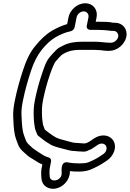

<svg xmlns="http://www.w3.org/2000/svg" viewBox="-20 -851 799 1182"><path d="M568.6 -594H482.6C441.6 -594 400.8 -588 367 -569.5C353.7 -562.9 340.4 -557 329.1 -546.3C315.3 -533.3 299.7 -515.6 289 -503.4C262.2 -473.2 251.5 -434 240.9 -403.7C221.8 -349.1 206.3 -292.2 194.5 -233C185.8 -189.3 186.8 -158.4 187.8 -125.9C188.1 -113.6 189.2 -101.8 190.7 -91.8L193.9 -68.1C196.3 -49.9 205.2 -36.2 208.6 -24.8C209.8 -20.9 212.1 -17.6 215.2 -15.2C232.5 -1.9 250.5 13.8 271.6 26.9L291.6 39.2C320.1 55 350.8 59.2 376.9 67.1C394.3 72.1 417.8 78.8 442.1 79C455.7 80.2 469.2 81.8 484 82C493.9 82.9 495.5 82.8 505.4 81.6C517.4 79.5 522.3 75.4 523.3 74.9C538.4 69.7 543.6 66.5 552.2 60.7L582.9 40.1C593.7 33.5 603.2 31.9 611.9 33.3C643 38.1 644.4 79.1 615.2 98.1L604.5 105.4C578.1 123.5 554.3 135.9 524.4 148.1C511.3 153.3 491.3 155 470.1 155C441.6 155 419.6 153 396 148.4C389.3 147.1 366.9 145.5 361.5 173L360.1 180C358.6 187.4 359.2 193.8 359.4 201.3L359.6 215.5C361.5 262.7 287.6 278.1 285.7 232.9L284.7 217.8C284.2 206.6 284.9 193.7 286.2 184.3L294.4 143C296.8 131.2 289.7 121.2 280.4 118.7C259.3 113.2 242.9 102.9 224.8 90.6C210.5 80.8 192.9 70.7 180.2 60.1C159.9 40.5 145.6 31 139.3 12.9C132.7 -5.8 125.6 -21.6 121.8 -38.6C115.2 -69.7 113.5 -109.2 112 -148.5C111.6 -175.2 114.7 -198.9 121.3 -232C134.2 -296.5 151.1 -354.5 170.4 -413.9C187.5 -466.6 210.8 -511.8 235.9 -543.1C261.2 -574.8 290.3 -603 320.6 -621C350.6 -637.9 381.4 -652.1 414.4 -658.5C427.2 -660.9 437.4 -673 439.4 -683L451.5 -744C455.6 -764.4 475.6 -781 494.9 -781C514.6 -781 528.5 -763.8 524.5 -744L514.1 -692C511.1 -676.9 523.4 -667 534.2 -667H583.2C607.7 -667 635 -664.8 654.5 -662.4C662.8 -660.8 663.6 -661 669 -661H678C697.5 -661 711.5 -643.7 707.7 -624.5C703.8 -605.3 682.9 -588 663.4 -588H654.4C632 -588 597.7 -594 568.6 -594ZM453.2 29C435.5 29 417.4 24 399.9 18.9C370.9 10.1 343 5.4 323.6 -5.2L304.4 -16.9C288.3 -27 273.5 -39.4 255.8 -53.2C251.9 -64.6 247 -75.1 244.3 -85.1L241.2 -108.2C239.8 -117 239.1 -126 238.7 -137.1C237.8 -170 236.9 -194.8 244.5 -233C255.9 -289.9 270.7 -344.3 288.8 -396.3C299.8 -427.7 313.4 -462.8 324.4 -474.8C335.5 -487.7 347.5 -501.1 358.9 -512.1C388.2 -532.4 420.6 -544 472.6 -544H558.6C566.5 -544 574.8 -543 583.4 -543C602.7 -543 617.3 -538 644.4 -538H653.4C700.4 -538 748.1 -576.8 757.7 -624.5C767.2 -672.2 735 -711 687.9 -711H678.9C676.6 -711 675.2 -711.2 675.1 -711.2C653.2 -716.8 621.3 -717 593.1 -717H569.1L574.5 -744C584.1 -791.9 552.3 -831 504.9 -831C457 -831 411 -791.3 401.5 -744L393.3 -702.6C360.4 -693.4 328.6 -678.2 301.7 -662.9C260.7 -638.8 227.5 -605.4 198.6 -569.5C163.9 -529.8 139.5 -473.9 122.1 -420.1C102.4 -359.7 84.8 -299.3 71.3 -232C64.4 -197.2 60.5 -169.6 61.1 -137.4C62.6 -97.1 63.9 -56.5 71.8 -19.4C76.8 3.1 84.9 20.8 90.7 37.1C101.8 69.1 125.5 83.9 141.3 99.4C155.3 113 173.9 124.3 191.2 133.9C204.4 142.9 220.3 153.5 240.8 161.5L236.1 185C233.1 200.1 233 214.8 233.8 230.3L234.8 245.1C235.7 267.3 246 286.7 263.7 298.5C322 337.6 411.7 281.9 410.5 202.6C451.4 206.9 499 208.3 535.3 193.9C568.7 180.3 597.7 165.2 627.6 144.6L637.7 137.9C658.4 124.3 674.3 104.1 682.5 81.4C708.9 7.1 634.8 -46.2 561.1 0L531 20.2C516.1 28.1 513.1 32 495.6 32C482.8 32 468 29 453.2 29Z"/></svg>

Font: Smoothie
Style: OutlineIt
Weight: 400
Foundry: Cannot Into Space Fonts
Version: Version 0.8